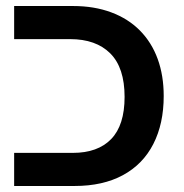

<svg xmlns="http://www.w3.org/2000/svg" viewBox="-20 -618 611 638"><path d="M27 0V-110H222Q305 -110 349.5 -156Q394 -202 394 -296Q394 -393 346.5 -440.5Q299 -488 213 -488H27V-598H223Q293 -598 349.5 -577Q406 -556 445 -516.5Q484 -477 504 -422Q524 -367 524 -299Q524 -207 489.5 -139.5Q455 -72 388.5 -36Q322 0 228 0Z"/></svg>

Font: Noto Sans Hebrew SemiBold
Style: Regular
Weight: 600
Designer: Monotype Design Team
Foundry: Monotype Imaging Inc.
Version: Version 2.003